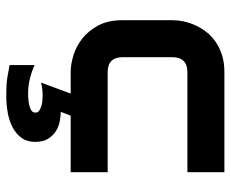

<svg xmlns="http://www.w3.org/2000/svg" viewBox="-82 -450 738 614"><g transform="rotate(90 287.0 -143.0)"><path d="M530.7 0H350L337.6 31.7Q351 31.7 367.8 34.9Q384.7 38.1 399 47Q413.4 55.9 423.5 71.8Q433.7 87.6 433.7 113.9Q433.7 139.6 420.8 157.2Q407.9 174.8 387.4 185.6Q366.8 196.5 340.6 201.2Q314.4 205.9 289.6 205.9Q266.3 205.9 251 205Q235.6 204 224.5 202Q213.4 200 205 198.3Q196.5 196.5 188.1 195.5V115.3Q205.9 123.8 230 130Q254 136.1 279.2 136.1Q305.4 136.1 322.8 130.7Q340.1 125.2 340.1 112.9Q340.1 105 334.4 101Q328.7 97 320.8 94.3Q312.9 91.6 303.5 90.6Q294.1 89.6 286.6 89.6Q276.2 89.6 264.6 90.8Q253 92.1 244.1 95L279.2 0H210.4Q185.6 0 156.7 -8.9Q127.7 -17.8 103 -37.4Q78.2 -56.9 61.4 -88.4Q44.6 -119.8 44.6 -165.8V-325.7Q44.6 -342.6 48.5 -361.4Q52.5 -380.2 60.9 -398.8Q69.3 -417.3 82.2 -433.9Q95 -450.5 113.1 -463.1Q131.2 -475.7 155.4 -483.7Q179.7 -491.6 210.4 -491.6H530.7V-373.3H210.4Q187.1 -373.3 175 -361.1Q162.9 -349 162.9 -325.2V-165.8Q162.9 -142.1 175 -130.2Q187.1 -118.3 211.4 -118.3H530.7Z"/></g></svg>

Font: AKL FREE 001
Style: Regular
Weight: 400
Designer: AKL
Foundry: AKL
Version: Version 1.00;August 10, 2024;FontCreator 13.0.0.2630 64-bit